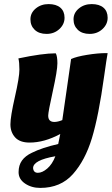

<svg xmlns="http://www.w3.org/2000/svg" viewBox="-20 -696 547 940"><path d="M419 -530Q382 -530 361 -550Q340 -570 340 -601.5Q340 -633 366 -654.5Q392 -676 429 -676Q466 -676 486.5 -658.5Q507 -641 507 -609Q507 -577 481.5 -553.5Q456 -530 419 -530ZM208 -530Q171 -530 150 -550Q129 -570 129 -601.5Q129 -633 155 -654.5Q181 -676 218 -676Q255 -676 275.5 -658.5Q296 -641 296 -609Q296 -577 270.5 -553.5Q245 -530 208 -530ZM499 -436H507Q502 -410 490 -324Q463 -128 430 -19.5Q397 89 337 156.5Q277 224 177 224Q134 224 102.5 202.5Q71 181 71 147Q71 113 87.5 90Q104 67 136 52Q186 27 265 9Q273 -29 275 -40Q197 2 125 2Q77 2 54 -23.5Q31 -49 31 -87Q31 -125 53 -221.5Q75 -318 75 -355Q75 -392 70 -410Q188 -435 253 -435Q261 -421 261 -386Q261 -351 238.5 -249.5Q216 -148 216 -130Q216 -99 246 -99Q263 -99 285 -108Q293 -159 307.5 -263.5Q322 -368 328 -407Q354 -419 406.5 -427.5Q459 -436 499 -436ZM142 127Q144 150 165.5 150Q187 150 211.5 129Q236 108 251 69Q142 88 142 127Z"/></svg>

Font: Oleo Script Swash Caps
Style: Bold
Weight: 700
Designer: Soytutype
Foundry: Soytutype
Version: Version 1.002